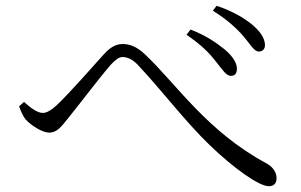

<svg xmlns="http://www.w3.org/2000/svg" viewBox="-20 -716 1040 663"><path d="M874 -538C887 -538 895 -547 895 -560C895 -584 878 -609 847 -634C823 -653 785 -677 728 -696L715 -679C762 -650 798 -618 823 -588C847 -559 858 -538 874 -538ZM777 -454C789 -454 797 -460 798 -475C800 -496 785 -521 755 -546C730 -566 693 -593 638 -614L624 -596C675 -561 701 -535 725 -504C748 -476 761 -454 777 -454ZM908 -73C927 -73 935 -84 935 -101C935 -121 922 -140 900 -152C695 -262 588 -427 482 -527C452 -556 427 -564 403 -564C379 -564 359 -551 339 -529C299 -485 220 -394 175 -352C158 -336 141 -326 128 -326C110 -326 87 -342 63 -364L46 -349C52 -332 59 -315 69 -303C89 -282 126 -258 150 -258C176 -258 191 -277 217 -310C256 -358 327 -452 363 -493C379 -510 391 -519 403 -519C418 -519 435 -513 454 -494C538 -405 618 -298 704 -215C789 -133 875 -73 908 -73Z"/></svg>

Font: Source Han Serif CN Light
Style: Regular
Weight: 300
Designer: Ryoko NISHIZUKA 西塚涼子 (kana & ideographs); Frank Grießhammer (Latin, Greek & Cyrillic); Wenlong ZHANG 张文龙 (bopomofo); San
Foundry: Adobe
Version: Version 2.003;hotconv 1.1.1;makeotfexe 2.6.0